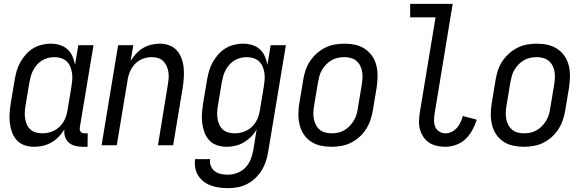

<svg xmlns="http://www.w3.org/2000/svg" viewBox="-20 -755 3040 998"><path d="M158 8Q132 8 108 0Q84 -8 67.5 -26Q51 -44 42.5 -67.5Q34 -91 31 -116Q28 -141 30 -167Q32 -193 36 -219L56 -339Q60 -362 66.5 -385.5Q73 -409 85 -430.5Q97 -452 113.5 -471Q130 -490 151 -503Q172 -516 196 -522Q220 -528 243 -528Q268 -528 291 -521Q314 -514 330.5 -499Q347 -484 356.5 -462.5Q366 -441 370 -418L387 -520H466L395 -93Q394 -86 395 -80Q396 -74 399.5 -70Q403 -66 408.5 -64Q414 -62 421 -62H436L435 8H409Q389 8 370 3Q351 -2 337.5 -14Q324 -26 318 -44.5Q312 -63 315 -83Q303 -63 286 -45Q269 -27 248 -15Q227 -3 204 2.5Q181 8 158 8ZM200 -62Q216 -62 231.5 -65.5Q247 -69 262 -76.5Q277 -84 289.5 -96Q302 -108 310.5 -122.5Q319 -137 324 -152.5Q329 -168 331 -183L351 -303Q354 -321 355.5 -339Q357 -357 354.5 -374.5Q352 -392 345.5 -408Q339 -424 327 -435.5Q315 -447 298 -452.5Q281 -458 263 -458Q247 -458 230.5 -454Q214 -450 199 -441Q184 -432 172.5 -419Q161 -406 153 -391Q145 -376 140.5 -360Q136 -344 133 -328L113 -208Q110 -191 109 -173.5Q108 -156 110.5 -139.5Q113 -123 119.5 -108Q126 -93 138 -82Q150 -71 166.5 -66.5Q183 -62 200 -62Z M508 0 594 -520H673L659 -438Q671 -458 687 -475.5Q703 -493 723 -505Q743 -517 765.5 -522.5Q788 -528 810 -528Q836 -528 859.5 -519.5Q883 -511 899 -493Q915 -475 923.5 -452Q932 -429 934.5 -404Q937 -379 935.5 -353Q934 -327 930 -301L880 0H801L852 -312Q855 -329 856.5 -346Q858 -363 855.5 -379.5Q853 -396 846.5 -411Q840 -426 829 -437Q818 -448 802 -453Q786 -458 769 -458Q746 -458 722.5 -449.5Q699 -441 682 -423Q665 -405 655.5 -382.5Q646 -360 643 -337L587 0Z M1166 223Q1143 223 1120.5 220Q1098 217 1077 209.5Q1056 202 1039 189Q1022 176 1010.5 158Q999 140 995 118Q991 96 994 72H1072Q1069 91 1076 108Q1083 125 1097 135.5Q1111 146 1128.5 149.5Q1146 153 1165 153Q1189 153 1214 143.5Q1239 134 1257 114.5Q1275 95 1284 71Q1293 47 1297 23L1314 -83Q1303 -62 1285.5 -44.5Q1268 -27 1247.5 -15Q1227 -3 1204 2.5Q1181 8 1158 8Q1132 8 1108 0Q1084 -8 1067.5 -26Q1051 -44 1042.5 -67.5Q1034 -91 1031 -116Q1028 -141 1030 -167Q1032 -193 1036 -219L1056 -339Q1060 -362 1066.5 -385.5Q1073 -409 1085 -430.5Q1097 -452 1113.5 -471Q1130 -490 1151 -503Q1172 -516 1196 -522Q1220 -528 1243 -528Q1268 -528 1291 -521Q1314 -514 1330.5 -499Q1347 -484 1356.5 -462.5Q1366 -441 1370 -418L1387 -520H1466L1374 34Q1370 59 1362 83.5Q1354 108 1340.5 130Q1327 152 1307 171Q1287 190 1263.5 202Q1240 214 1215 218.5Q1190 223 1166 223ZM1200 -62Q1216 -62 1231.5 -65.5Q1247 -69 1262 -76.5Q1277 -84 1289.5 -96Q1302 -108 1310.5 -122.5Q1319 -137 1324 -152.5Q1329 -168 1331 -183L1351 -303Q1354 -321 1355.5 -339Q1357 -357 1354.5 -374.5Q1352 -392 1345.5 -408Q1339 -424 1327 -435.5Q1315 -447 1298 -452.5Q1281 -458 1263 -458Q1247 -458 1230.5 -454Q1214 -450 1199 -441Q1184 -432 1172.5 -419Q1161 -406 1153 -391Q1145 -376 1140.5 -360Q1136 -344 1133 -328L1113 -208Q1110 -191 1109 -173.5Q1108 -156 1110.5 -139.5Q1113 -123 1119.5 -108Q1126 -93 1138 -82Q1150 -71 1166.5 -66.5Q1183 -62 1200 -62Z M1703 8Q1674 8 1646.5 2Q1619 -4 1596.5 -19Q1574 -34 1559 -56.5Q1544 -79 1537.5 -106Q1531 -133 1531 -161.5Q1531 -190 1536 -219L1556 -339Q1560 -364 1568 -389Q1576 -414 1591 -436.5Q1606 -459 1626 -477Q1646 -495 1670 -507Q1694 -519 1719.5 -523.5Q1745 -528 1770 -528Q1799 -528 1826.5 -522Q1854 -516 1876.5 -501Q1899 -486 1914.5 -463.5Q1930 -441 1936.5 -414Q1943 -387 1942.5 -358.5Q1942 -330 1938 -301L1918 -181Q1914 -156 1905.5 -131Q1897 -106 1882.5 -83.5Q1868 -61 1848 -43Q1828 -25 1804 -13Q1780 -1 1754 3.5Q1728 8 1703 8ZM1704 -62Q1721 -62 1737.5 -65.5Q1754 -69 1769.5 -78Q1785 -87 1797.5 -100Q1810 -113 1819 -128Q1828 -143 1833 -159.5Q1838 -176 1840 -192L1860 -312Q1863 -330 1864 -347.5Q1865 -365 1862.5 -381.5Q1860 -398 1852.5 -413Q1845 -428 1832.5 -438.5Q1820 -449 1803.5 -453.5Q1787 -458 1770 -458Q1753 -458 1736 -454.5Q1719 -451 1703.5 -442Q1688 -433 1675.5 -420Q1663 -407 1654 -392Q1645 -377 1640.5 -360.5Q1636 -344 1633 -328L1613 -208Q1610 -190 1609 -172.5Q1608 -155 1611 -138.5Q1614 -122 1621.5 -107Q1629 -92 1641 -81.5Q1653 -71 1670 -66.5Q1687 -62 1704 -62Z M2295 8Q2272 8 2250 3Q2228 -2 2210 -14Q2192 -26 2180 -44.5Q2168 -63 2162.5 -84.5Q2157 -106 2158 -129Q2159 -152 2163 -175L2244 -665H2112V-735H2333L2239 -164Q2236 -146 2236 -128.5Q2236 -111 2242.5 -95.5Q2249 -80 2263.5 -71Q2278 -62 2295 -62Q2312 -62 2327.5 -69.5Q2343 -77 2355 -90.5Q2367 -104 2374 -120Q2381 -136 2386 -152L2458 -133Q2450 -106 2435.5 -79.5Q2421 -53 2400 -32.5Q2379 -12 2350.5 -2Q2322 8 2295 8Z M2703 8Q2674 8 2646.5 2Q2619 -4 2596.5 -19Q2574 -34 2559 -56.5Q2544 -79 2537.5 -106Q2531 -133 2531 -161.5Q2531 -190 2536 -219L2556 -339Q2560 -364 2568 -389Q2576 -414 2591 -436.5Q2606 -459 2626 -477Q2646 -495 2670 -507Q2694 -519 2719.5 -523.5Q2745 -528 2770 -528Q2799 -528 2826.5 -522Q2854 -516 2876.5 -501Q2899 -486 2914.5 -463.5Q2930 -441 2936.5 -414Q2943 -387 2942.5 -358.5Q2942 -330 2938 -301L2918 -181Q2914 -156 2905.5 -131Q2897 -106 2882.5 -83.5Q2868 -61 2848 -43Q2828 -25 2804 -13Q2780 -1 2754 3.5Q2728 8 2703 8ZM2704 -62Q2721 -62 2737.5 -65.5Q2754 -69 2769.5 -78Q2785 -87 2797.5 -100Q2810 -113 2819 -128Q2828 -143 2833 -159.5Q2838 -176 2840 -192L2860 -312Q2863 -330 2864 -347.5Q2865 -365 2862.5 -381.5Q2860 -398 2852.5 -413Q2845 -428 2832.5 -438.5Q2820 -449 2803.5 -453.5Q2787 -458 2770 -458Q2753 -458 2736 -454.5Q2719 -451 2703.5 -442Q2688 -433 2675.5 -420Q2663 -407 2654 -392Q2645 -377 2640.5 -360.5Q2636 -344 2633 -328L2613 -208Q2610 -190 2609 -172.5Q2608 -155 2611 -138.5Q2614 -122 2621.5 -107Q2629 -92 2641 -81.5Q2653 -71 2670 -66.5Q2687 -62 2704 -62Z"/></svg>

Font: Iosevka Web
Style: Italic
Weight: 400
Italic angle: -9°
Monospace: yes
Designer: Belleve Invis
Foundry: Belleve Invis
Version: Version 28.0.3; ttfautohint (v1.8.3)